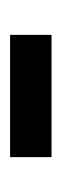

<svg xmlns="http://www.w3.org/2000/svg" viewBox="109 -487 122 380"><g transform="rotate(90 170.0 -297.0)"><path d="M49 -338H291V-256H49Z"/></g></svg>

Font: ugurmukhi25
Style: Book
Weight: 400
Designer: Jelle Bosma - Monotype Design Team
Foundry: Monotype Imaging Inc.
Version: Version 2.003